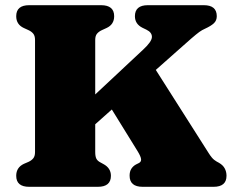

<svg xmlns="http://www.w3.org/2000/svg" viewBox="-20 -720 906 740"><path d="M347 -134Q347 -117 351.5 -108.2Q356 -99.5 368 -93.5L378 -88Q407.5 -72.5 407.5 -42.5Q407.5 0 357 0H92.5Q42.5 0 42.5 -42.5Q42.5 -74.5 72 -88.5L89.5 -96Q101.5 -101.5 108.2 -109.8Q115 -118 115 -134V-566Q115 -582 108.2 -590.2Q101.5 -598.5 89.5 -604L72 -612Q42.5 -625.5 42.5 -657.5Q42.5 -700 92.5 -700H369.5Q420 -700 420 -657.5Q420 -625.5 390.5 -612L373 -604Q361 -598.5 354 -590.2Q347 -582 347 -566V-356L532 -529Q565 -559.5 565.5 -577.2Q566 -595 544.5 -605.5L529 -613Q500 -627.5 500 -657.5Q500 -700 550 -700H765.5Q815.5 -700 815.5 -657.5Q815.5 -641 804.5 -630.5Q793.5 -620 769.5 -609Q759 -604.5 748.2 -596.8Q737.5 -589 717.5 -571.8Q697.5 -554.5 659.5 -520.5L580.5 -450.5L784.5 -129.5Q796.5 -110.5 806 -103.5Q815.5 -96.5 824 -92.5Q839.5 -83.5 846.2 -70.8Q853 -58 853 -42.5Q853 0 803 0H530Q479.5 0 479.5 -43Q479.5 -59 486.2 -69.5Q493 -80 504 -86L515 -91.5Q524.5 -96 523.8 -106.2Q523 -116.5 510.5 -137L411 -298L347 -241Z"/></svg>

Font: Fraunces 9pt Soft Black
Style: Regular
Weight: 900
Version: Version 1.000;[b76b70a41]